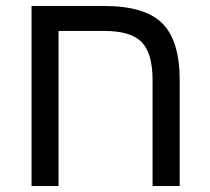

<svg xmlns="http://www.w3.org/2000/svg" viewBox="-20 -619 698 639"><path d="M487.8 -352.1Q487.8 -440.9 451.9 -478.5Q416 -516.1 326.2 -516.1H174.8V0H85V-599.1H327.1Q461.9 -599.1 520 -541.5Q578.1 -483.9 578.1 -351.1V0H487.8Z"/></svg>

Font: Arimo Nerd Font
Style: Regular
Weight: 400
Designer: Steve Matteson
Foundry: Monotype Imaging Inc.
Version: Version 1.33;Nerd Fonts 3.2.1